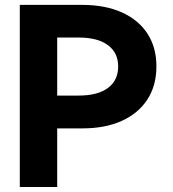

<svg xmlns="http://www.w3.org/2000/svg" viewBox="-20 -752 695 772"><path d="M59.6 0V-732.4H310.1Q402.3 -732.4 469.5 -702.4Q536.6 -672.4 572.8 -616.9Q608.9 -561.5 608.9 -484.9Q608.9 -408.2 572.8 -352.3Q536.6 -296.4 470 -266.1Q403.3 -235.8 311.5 -235.8H210V0ZM210 -367.7H295.9Q372.6 -367.7 413.8 -398.2Q455.1 -428.7 455.1 -484.9Q455.1 -540 413.8 -570.6Q372.6 -601.1 295.9 -601.1H210Z"/></svg>

Font: Kumbh Sans
Style: Bold
Weight: 700
Version: Version 1.005